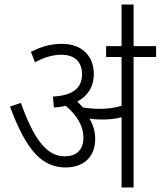

<svg xmlns="http://www.w3.org/2000/svg" viewBox="-20 -825 707 845"><path d="M399 -214C399 -248 389 -277 374 -303C391 -300 411 -299 428 -299C458 -299 486 -301 515 -309V0H568V-574H667V-622H568V-805H515V-622H447V-574H515V-359C483 -350 454 -346 420 -346C396 -346 370 -348 345 -352C337 -361 329 -370 320 -378C367 -403 393 -445 393 -498C393 -579 341 -632 252 -632C198 -632 157 -617 116 -597L134 -551C174 -572 209 -584 251 -584C306 -584 341 -555 341 -498C341 -439 303 -405 213 -400L217 -352C236 -353 254 -356 270 -359C314 -321 347 -275 347 -219C347 -161 312 -137 264 -137C183 -137 127 -218 72 -372L24 -356C96 -161 166 -88 269 -88C340 -88 399 -127 399 -214Z"/></svg>

Font: Noto Sans SemiCondensed Light
Style: Regular
Weight: 300
Width: 4
Designer: Monotype Design Team
Foundry: Monotype Imaging Inc.
Version: Version 2.013